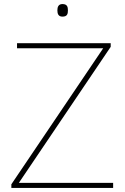

<svg xmlns="http://www.w3.org/2000/svg" viewBox="-20 -927 618 947"><path d="M288 -907C268 -907 263 -892 263 -876C263 -859 268 -845 288 -845C312 -845 315 -859 315 -876C315 -892 312 -907 288 -907ZM538 0V-25H73L526 -696V-714H64V-689H489L36 -18V0Z"/></svg>

Font: Noto Kufi Arabic Thin
Style: Regular
Weight: 100
Designer: Monotype Design Team, David Williams, Khaled Hosny
Foundry: Google LLC
Version: Version 2.109